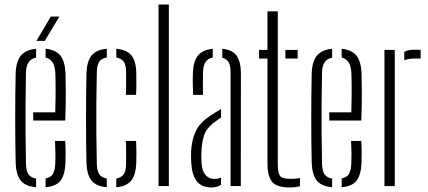

<svg xmlns="http://www.w3.org/2000/svg" viewBox="-20 -820 1888 846"><path d="M126.5 -289V-325H223.5Q225 -384 225 -431.2Q225 -478.5 223.5 -502Q220 -558 181 -566.5V-605Q225.5 -600.5 245.8 -575.5Q266 -550.5 268.5 -498.5Q269 -474 269.8 -418.8Q270.5 -363.5 267.5 -289ZM49 -101.5Q47 -194.5 47 -299.2Q47 -404 49 -497.5Q51 -549.5 72 -575Q93 -600.5 139 -605V-566Q96 -558 94.5 -502Q93 -425 92.5 -363Q92 -301 92.5 -238.5Q93 -176 94.5 -98.5Q95.5 -66 105.8 -51.5Q116 -37 139 -33.5V5Q92 1 71.5 -24.2Q51 -49.5 49 -101.5ZM181 5V-34Q202.5 -37.5 212.2 -52.2Q222 -67 223.5 -98.5Q224.5 -119 224.2 -143.5Q224 -168 222.5 -199H267.5Q269 -172.5 269 -147.2Q269 -122 268.5 -101.5Q266 -49.5 246.8 -24.2Q227.5 1 181 5ZM140.5 -640 204 -747H241.5L177.5 -640Z M361 -101.5Q359 -194.5 359 -299.2Q359 -404 361 -497.5Q363 -550 383.5 -575.5Q404 -601 450.5 -605V-566.5Q427.5 -563 417.5 -548.5Q407.5 -534 406.5 -502Q405 -425 404.5 -362.5Q404 -300 404.5 -237.8Q405 -175.5 406.5 -98.5Q407.5 -66.5 417.5 -52Q427.5 -37.5 450.5 -33.5V5Q404 1 383.5 -24.2Q363 -49.5 361 -101.5ZM534.5 -402Q536 -430 535.8 -456Q535.5 -482 535.5 -502Q535.5 -534 525.2 -548.2Q515 -562.5 492.5 -566.5V-605Q538.5 -601 559 -575.8Q579.5 -550.5 580.5 -498.5Q580.5 -478.5 580.8 -453.8Q581 -429 579.5 -402ZM492.5 5V-33.5Q515 -37.5 525.2 -52Q535.5 -66.5 535.5 -98.5Q535.5 -119 535.8 -144Q536 -169 534.5 -199H579.5Q581 -172.5 581 -147.2Q581 -122 580.5 -101.5Q578.5 -49.5 558.2 -24.2Q538 1 492.5 5Z M678.5 0V-800H724V0Z M831 -402Q830 -424.5 829.5 -451.2Q829 -478 830 -498.5Q831.5 -549.5 852 -575Q872.5 -600.5 917.5 -605V-566.5Q897.5 -563 886.8 -548.5Q876 -534 874.5 -502Q874 -482.5 874 -454.5Q874 -426.5 874.5 -402ZM996 0V-501Q996 -529.5 987.8 -545Q979.5 -560.5 959.5 -565.5V-605Q1005 -600.5 1023.2 -573.8Q1041.5 -547 1041.5 -494L1041 0ZM823 -99Q822 -113 821.8 -125.8Q821.5 -138.5 822 -152Q824.5 -202.5 842.2 -241.2Q860 -280 909.5 -312Q930.5 -326 954 -339.5V-302.5Q946 -297 936.8 -290.2Q927.5 -283.5 917 -275.5Q887.5 -251.5 878.2 -220Q869 -188.5 867.5 -152Q867 -143.5 867 -129.5Q867 -115.5 868 -101.5Q870 -67.5 885.2 -49.5Q900.5 -31.5 924.5 -31.5Q941.5 -31.5 954 -38V-6Q937.5 6 912 6Q868.5 6 847.2 -21.2Q826 -48.5 823 -99Z M1121.5 -562V-600H1158.5V-770H1204V-98Q1204 -59.5 1213.2 -45.8Q1222.5 -32 1259.5 -32Q1274.5 -32 1282.5 -32.8Q1290.5 -33.5 1301.5 -35.5V1Q1280 6 1258 6Q1199 6 1178.8 -19Q1158.5 -44 1158.5 -101.5V-562ZM1237.5 -562V-600H1291.5V-562Z M1431 -289V-325H1528Q1529.5 -384 1529.5 -431.2Q1529.5 -478.5 1528 -502Q1524.5 -558 1485.5 -566.5V-605Q1530 -600.5 1550.2 -575.5Q1570.5 -550.5 1573 -498.5Q1573.5 -474 1574.2 -418.8Q1575 -363.5 1572 -289ZM1353.5 -101.5Q1351.5 -194.5 1351.5 -299.2Q1351.5 -404 1353.5 -497.5Q1355.5 -549.5 1376.5 -575Q1397.5 -600.5 1443.5 -605V-566Q1400.5 -558 1399 -502Q1397.5 -425 1397 -363Q1396.5 -301 1397 -238.5Q1397.5 -176 1399 -98.5Q1400 -66 1410.2 -51.5Q1420.5 -37 1443.5 -33.5V5Q1396.5 1 1376 -24.2Q1355.5 -49.5 1353.5 -101.5ZM1485.5 5V-34Q1507 -37.5 1516.8 -52.2Q1526.5 -67 1528 -98.5Q1529 -119 1528.8 -143.5Q1528.5 -168 1527 -199H1572Q1573.5 -172.5 1573.5 -147.2Q1573.5 -122 1573 -101.5Q1570.5 -49.5 1551.2 -24.2Q1532 1 1485.5 5Z M1761.5 -554.5V-591.5Q1777.5 -601 1805 -601Q1812.5 -601 1820 -600.8Q1827.5 -600.5 1833.5 -600.5V-562H1805.5Q1779 -562 1761.5 -554.5ZM1674 0V-600H1719.5V0Z"/></svg>

Font: Big Shoulders Stencil Display Light
Style: Regular
Weight: 300
Designer: Patric King
Foundry: XO Type Co
Version: Version 1.000